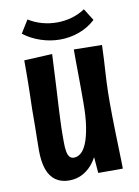

<svg xmlns="http://www.w3.org/2000/svg" viewBox="-81 -743 583 807"><g transform="rotate(-10 211.0 -339.0)"><path d="M149 10Q115 10 91.5 -6.5Q68 -23 56.5 -55.5Q45 -88 45 -137Q45 -155 45.5 -181.5Q46 -208 46.5 -242Q47 -276 47 -314Q48 -344 48.5 -370Q49 -396 49.5 -421Q50 -446 50 -470.5Q50 -495 50 -520L170 -526Q169 -501 167.5 -476.5Q166 -452 165 -425.5Q164 -399 162 -368Q160 -337 158 -297Q157 -275 156 -254Q155 -233 154.5 -215Q154 -197 154 -180.5Q154 -164 154 -152Q154 -128 157 -112Q160 -96 167 -88.5Q174 -81 185 -81Q200 -81 214 -92Q228 -103 239 -129Q250 -155 257 -198Q264 -241 264 -303L316 -306Q315 -254 308.5 -206Q302 -158 289.5 -118.5Q277 -79 257.5 -50.5Q238 -22 210.5 -6Q183 10 149 10ZM274 0 265 -111Q265 -162 264.5 -209.5Q264 -257 264 -303Q264 -332 264 -364.5Q264 -397 263.5 -428Q263 -459 263 -485.5Q263 -512 263 -529L383 -527Q382 -494 380.5 -467Q379 -440 377.5 -416.5Q376 -393 375 -371Q374 -349 373.5 -327.5Q373 -306 373 -282Q373 -257 373.5 -223Q374 -189 375 -152.5Q376 -116 377 -83.5Q378 -51 378.5 -29Q379 -7 379 0ZM214 -580Q173 -580 132.5 -593.5Q92 -607 59 -632L93 -687Q120 -670 151 -661.5Q182 -653 214 -653Q247 -653 278 -662Q309 -671 334 -688L366 -637Q336 -609 296.5 -594.5Q257 -580 214 -580Z"/></g></svg>

Font: Truculenta ExtraBold
Style: Regular
Weight: 800
Version: Version 1.002